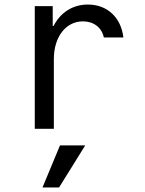

<svg xmlns="http://www.w3.org/2000/svg" viewBox="-20 -567 640 845"><path d="M217 0V-307C217 -405 270 -473 345 -473C392 -473 428 -446 437 -402H523C513 -490 452 -547 367 -547C300 -547 246 -512 216 -453H212V-540H133V0ZM355 73H244L167 258H240Z"/></svg>

Font: CommitMono
Style: 400Regular
Weight: 400
Monospace: yes
Designer: Eigil Nikolajsen
Foundry: Eigil Nikolajsen
Version: Version 1.143